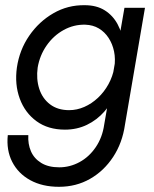

<svg xmlns="http://www.w3.org/2000/svg" viewBox="-20 -490 593 739"><path d="M89 30Q87 64 99 92Q111 120 138.5 137Q166 154 208 154Q249 154 286 134Q323 114 348.5 76.5Q374 39 381 -10L459 -460H538L461 -10Q451 60 415.5 114Q380 168 326.5 198.5Q273 229 207 229Q143 229 96.5 203.5Q50 178 27 133Q4 88 10 30ZM45 -230Q55 -298 92.5 -352.5Q130 -407 185.5 -439Q241 -471 306 -470Q352 -470 383.5 -450Q415 -430 433 -396Q451 -362 456.5 -319.5Q462 -277 456 -230Q449 -181 430 -137.5Q411 -94 382 -61Q353 -28 314.5 -9.5Q276 9 230 9Q165 9 120.5 -23.5Q76 -56 56 -110.5Q36 -165 45 -230ZM125 -230Q119 -186 131 -148.5Q143 -111 172.5 -88.5Q202 -66 246 -66Q276 -66 304.5 -78.5Q333 -91 357 -113.5Q381 -136 397.5 -166Q414 -196 420 -230Q425 -263 419 -292Q413 -321 398 -344Q383 -367 360.5 -380.5Q338 -394 308 -395Q264 -396 225 -374.5Q186 -353 159.5 -315Q133 -277 125 -230Z"/></svg>

Font: Jost
Style: Italic
Weight: 400
Italic angle: -5°
Version: Version 3.710